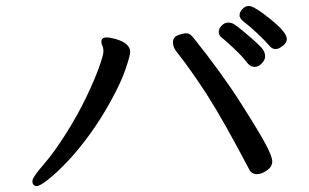

<svg xmlns="http://www.w3.org/2000/svg" viewBox="-20 -681 1040 646"><path d="M104 -55Q89 -55 89 -72Q89 -84 125.5 -126Q162 -168 202 -231.5Q242 -295 270 -353.5Q298 -412 313 -454Q328 -496 328 -508Q328 -520 324.5 -527Q321 -534 321 -540Q321 -555 338 -555Q349 -555 368 -550Q418 -536 418 -506Q418 -495 403 -450Q388 -405 353 -341.5Q318 -278 279.5 -225.5Q241 -173 205 -135.5Q169 -98 141.5 -76.5Q114 -55 104 -55ZM844 -95Q826 -95 818 -112Q729 -281 675 -364.5Q621 -448 571 -511Q562 -524 562 -539Q562 -556 579 -562.5Q596 -569 607 -569Q619 -569 630 -555Q726 -435 789 -336Q852 -237 874 -195.5Q896 -154 896 -138Q896 -120 878 -107.5Q860 -95 844 -95ZM814 -467Q796 -491 766 -519Q736 -547 726 -554.5Q716 -562 716 -574Q716 -584 725.5 -594.5Q735 -605 748 -605Q759 -605 768.5 -599Q778 -593 799 -575.5Q820 -558 840.5 -539.5Q861 -521 866.5 -511.5Q872 -502 872 -491Q872 -480 861 -468Q850 -456 837 -456Q824 -456 814 -467ZM906 -516Q895 -516 884.5 -529Q874 -542 846.5 -568Q819 -594 802.5 -606Q786 -618 786 -630Q786 -641 796 -651Q806 -661 817 -661Q835 -661 890 -616.5Q945 -572 945 -550Q945 -534 923 -521Q916 -516 906 -516Z"/></svg>

Font: LXGW WenKai Mono Medium
Style: Regular
Weight: 500
Monospace: yes
Designer: LXGW / Fontworks Inc.
Foundry: LXGW / Fontworks Inc.
Version: Version 1.520; June 14, 2025